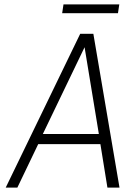

<svg xmlns="http://www.w3.org/2000/svg" viewBox="-20 -854 607 874"><path d="M523 -834H269L263 -794H517ZM469 0H524L405 -700H345L6 0H59L154 -198H437ZM175 -244 365 -639 430 -244Z"/></svg>

Font: Arthouse Owned Light
Style: Italic
Weight: 300
Italic angle: -10°
Designer: Jeremy Tribby
Foundry: Tribby Type
Version: Version 1.000;PS 001.000;hotconv 1.0.88;makeotf.lib2.5.64775